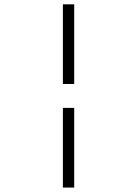

<svg xmlns="http://www.w3.org/2000/svg" viewBox="-20 -677 626 878"><path d="M319.3 -657.2V-293H267.6V-657.2ZM319.3 -183.6V180.7H267.6V-183.6Z"/></svg>

Font: Thabit
Style: Regular
Weight: 500
Designer: Regenerated by Nadim Shaikli
Foundry: MAK Alagha
Version: 0.01